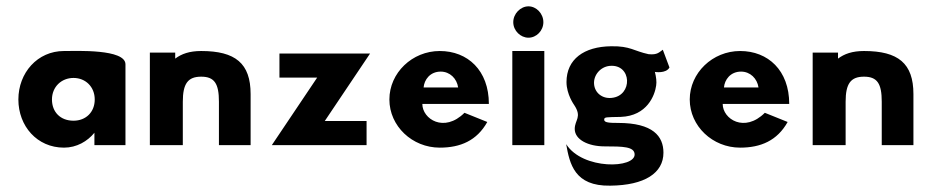

<svg xmlns="http://www.w3.org/2000/svg" viewBox="-20 -458 2943 606"><path d="M144 -144C144 -184 174 -212 212 -212C250 -212 279 -184 279 -144C279 -104 251 -77 212 -77C171 -77 144 -104 144 -144ZM376 -255C376 -304 221 -297 182 -297C98 -297 38 -228 38 -144C38 -60 97 8 182 8C222 8 256 -12 278 -39V0H376Z M557 0V-137C557 -194 573 -216 615 -216C657 -216 671 -194 671 -137V0H771V-161C771 -258 723 -297 615 -297C578 -297 553 -288 533 -273V-292H453V0Z M1148 -289H862V-213H981L838 0H1137V-76H1005Z M1317 -182C1319 -206 1337 -232 1371 -232C1400 -232 1422 -210 1426 -182ZM1446 -102C1382 -38 1313 -82 1313 -130H1523C1523 -236 1456 -297 1368 -297C1281 -297 1209 -228 1209 -144C1209 -60 1281 8 1368 8C1433 8 1485 -14 1518 -73Z M1600 -388C1600 -361 1623 -339 1648 -339C1673 -339 1695 -361 1695 -388C1695 -415 1673 -438 1648 -438C1623 -438 1600 -415 1600 -388ZM1597 0H1698V-297H1597Z M1794 -51C1794 -17 1837 4 1888 4C1947 4 1981 5 1983 28C1987 74 1819 79 1767 -3C1778 59 1793 130 1906 128C2015 127 2074 88 2074 24C2074 -28 2041 -70 1931 -70C1903 -70 1887 -71 1887 -80C1887 -89 1892 -88 1939 -89C2023 -92 2047 -158 2051 -188C2053 -200 2051 -215 2047 -231C2047 -231 2082 -225 2093 -245L2072 -301C2061 -294 2056 -284 2027 -287C1980 -297 1970 -313 1909 -312C1823 -311 1768 -271 1768 -199C1768 -160 1792 -127 1792 -127C1818 -88 1794 -80 1794 -51ZM1855 -193C1853 -221 1875 -247 1904 -250C1975 -257 1978 -155 1910 -149C1881 -146 1857 -165 1855 -193Z M2265 -182C2267 -206 2285 -232 2319 -232C2348 -232 2370 -210 2374 -182ZM2394 -102C2330 -38 2261 -82 2261 -130H2471C2471 -236 2404 -297 2316 -297C2229 -297 2157 -228 2157 -144C2157 -60 2229 8 2316 8C2381 8 2433 -14 2466 -73Z M2649 0V-137C2649 -194 2665 -216 2707 -216C2749 -216 2763 -194 2763 -137V0H2863V-161C2863 -258 2815 -297 2707 -297C2670 -297 2645 -288 2625 -273V-292H2545V0Z"/></svg>

Font: Hussar Tani
Style: Bold
Weight: 700
Foundry: Cannot Into Space Fonts
Version: Version 0.92